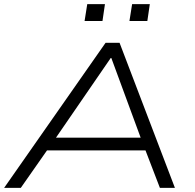

<svg xmlns="http://www.w3.org/2000/svg" viewBox="-20 -913 947 933"><path d="M0 0 493 -705H561L830 0H757L679 -203L715 -182H172L223 -203L81 0ZM518 -631 241 -228 208 -244H699L669 -229L521 -631ZM609 -811 622 -893H708L696 -811ZM391 -811 404 -893H490L478 -811Z"/></svg>

Font: Nunito Sans 10pt Expanded Light
Style: Italic
Weight: 300
Width: 7
Italic angle: -9°
Designer: Vernon Adams
Foundry: Vernon Adams
Version: Version 3.101;gftools[0.9.27]